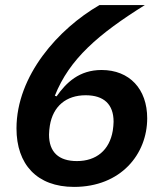

<svg xmlns="http://www.w3.org/2000/svg" viewBox="-20 -718 640 750"><path d="M269.2 12.1C452.1 12.1 555 -115.8 555 -256C555 -370 486.2 -444.6 376.8 -444.6C289.4 -444.6 238.6 -395.2 201 -341.6L194.2 -344.1C251.4 -487.6 363.6 -584.2 545.8 -698.2H368.6C208.5 -605.8 44.4 -422.9 44.4 -216.3C44.4 -76.3 123.9 12.1 269.2 12.1ZM171.5 -192.1C171.5 -202.8 172.9 -215.2 174.7 -227.3C187.1 -303.3 238.6 -345.9 314.6 -345.9C385.7 -345.9 423.7 -310.7 423.7 -242.5C423.7 -231.9 422.2 -219.5 420.5 -207.4C407.7 -131.4 356.2 -88.8 280.5 -88.8C209.2 -88.8 171.5 -123.9 171.5 -192.1Z"/></svg>

Font: Margiela Mono Italic SmBold It
Style: Regular
Weight: 600
Designer: Mike Abbink, Paul van der Laan, Pieter van Rosmalen
Foundry: Bold Monday
Version: Version 2.003 2021